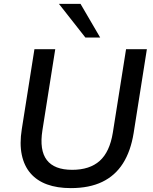

<svg xmlns="http://www.w3.org/2000/svg" viewBox="-20 -958 787 987"><path d="M344 9Q274 9 222 -10Q170 -29 137 -67Q104 -105 92 -162Q80 -219 92 -294L157 -705H264L198 -288Q182 -186 220.5 -135.5Q259 -85 351 -85Q441 -85 492.5 -131Q544 -177 560 -276L628 -705H735L667 -274Q652 -181 612 -118Q572 -55 505.5 -23Q439 9 344 9ZM419 -765 283 -938H394L495 -765Z"/></svg>

Font: Nunito Sans 10pt SemiBold
Style: Italic
Weight: 600
Italic angle: -9°
Designer: Vernon Adams
Foundry: Vernon Adams
Version: Version 3.101;gftools[0.9.27]